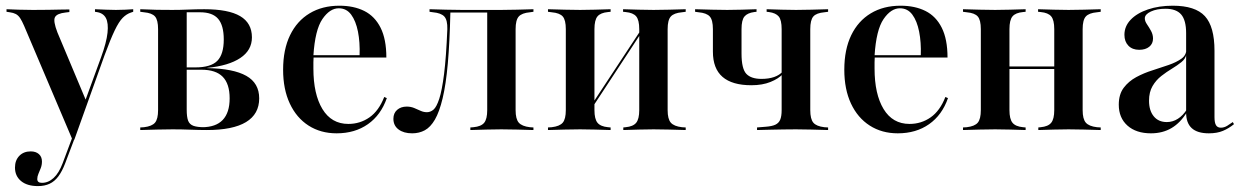

<svg xmlns="http://www.w3.org/2000/svg" viewBox="-20 -447 4279 660"><path d="M229 33.1 62.9 -358.1Q55.6 -375 49.2 -384.7Q42.7 -394.4 34.3 -398.8Q25.8 -403.2 13.7 -404.8L2.4 -406.5V-415.3Q21 -414.5 44 -413.7Q66.9 -412.9 91.9 -412.9H91.1H96.8Q124.2 -412.9 147.2 -413.3Q170.2 -413.7 188.3 -414.1Q206.5 -414.5 218.5 -414.5V-405.6L205.6 -404Q175.8 -400.8 169 -387.9Q162.1 -375 177.4 -335.5L276.6 -99.2L269.4 -91.1L327.4 -250Q346 -300.8 349.6 -334.3Q353.2 -367.7 344 -385.1Q334.7 -402.4 312.1 -405.6L306.5 -406.5V-415.3Q326.6 -414.5 344.8 -413.7Q362.9 -412.9 378.2 -412.9Q396.8 -412.9 411.3 -413.7Q425.8 -414.5 437.9 -415.3V-406.5L430.6 -404Q415.3 -399.2 402 -385.9Q388.7 -372.6 374.2 -342.3Q359.7 -312.1 339.5 -257.3L235.5 33.1ZM110.5 192.7Q73.4 192.7 52.4 175.4Q31.5 158.1 31.5 129Q31.5 104 46.4 88.7Q61.3 73.4 85.5 73.4Q103.2 73.4 113.7 82.7Q124.2 91.9 124.2 108.1Q124.2 120.2 120.2 130.6Q116.1 141.1 112.1 150.4Q108.1 159.7 108.1 168.5Q108.1 181.5 124.2 181.5Q146 181.5 164.1 164.9Q182.3 148.4 195.2 114.5L232.3 15.3L240.3 18.5L204 114.5Q193.5 141.9 180.6 159.3Q167.7 176.6 150.4 184.7Q133.1 192.7 110.5 192.7Z M572.6 -2.4Q546 -2.4 520.2 -1.6Q494.4 -0.8 462.1 0V-8.9L475 -9.7Q502.4 -12.9 512.9 -25.4Q523.4 -37.9 523.4 -68.5V-346.8Q523.4 -378.2 512.9 -390.3Q502.4 -402.4 475 -404.8L462.1 -406.5V-415.3Q494.4 -413.7 519.8 -413.3Q545.2 -412.9 572.6 -412.9H571.8Q599.2 -412.9 627 -414.1Q654.8 -415.3 682.3 -415.3Q765.3 -415.3 805.6 -391.5Q846 -367.7 846 -318.5Q846 -274.2 806 -247.6Q766.1 -221 692.7 -213.7V-212.9Q782.3 -211.3 826.6 -186.3Q871 -161.3 871 -108.9Q871 -54.8 825.8 -27.4Q780.6 0 691.1 0Q665.3 0 634.3 -1.2Q603.2 -2.4 573.4 -2.4ZM621.8 -70.2Q621.8 -45.2 626.6 -32.3Q631.5 -19.4 644.8 -14.5Q658.1 -9.7 683.1 -9.7H674.2Q721.8 -9.7 745.6 -34.7Q769.4 -59.7 769.4 -108.9Q769.4 -158.9 745.6 -183.1Q721.8 -207.3 672.6 -207.3H597.6V-215.3H651.6Q704.8 -215.3 727 -237.9Q749.2 -260.5 749.2 -311.3Q749.2 -359.7 729.8 -382.3Q710.5 -404.8 667.7 -404.8H619.4L621.8 -407.3Z M1137.1 11.3Q1082.3 11.3 1040.7 -15.3Q999.2 -41.9 976.2 -91.1Q953.2 -140.3 953.2 -207.3Q953.2 -276.6 977 -325.8Q1000.8 -375 1044.4 -401.2Q1087.9 -427.4 1146.8 -427.4Q1196 -427.4 1232.3 -409.3Q1268.5 -391.1 1288.3 -351.6Q1308.1 -312.1 1308.1 -249.2H1022.6L1021 -257.3H1216.1Q1217.7 -301.6 1210.5 -338.3Q1203.2 -375 1187.1 -396.8Q1171 -418.5 1144.4 -418.5Q1113.7 -418.5 1088.3 -381.5Q1062.9 -344.4 1057.3 -255.6L1058.1 -254.8Q1057.3 -243.5 1057.3 -232.7Q1057.3 -221.8 1057.3 -211.3Q1057.3 -123.4 1088.3 -72.2Q1119.4 -21 1177.4 -21Q1217.7 -21 1250 -43.5Q1282.3 -66.1 1300.8 -113.7L1309.7 -109.7Q1289.5 -51.6 1244.8 -20.2Q1200 11.3 1137.1 11.3Z M1703.2 -2.4Q1677.4 -2.4 1652.8 -1.6Q1628.2 -0.8 1596.8 0V-8.9L1607.3 -9.7Q1633.9 -12.1 1644.4 -25Q1654.8 -37.9 1654.8 -68.5V-207.3H1752.4V-68.5Q1752.4 -37.9 1763.3 -25.4Q1774.2 -12.9 1801.6 -9.7L1813.7 -8.9V0Q1782.3 -0.8 1756.9 -1.6Q1731.5 -2.4 1703.2 -2.4ZM1396.8 11.3Q1367.7 11.3 1350 -2Q1332.3 -15.3 1332.3 -38.7Q1332.3 -58.1 1345.2 -69.4Q1358.1 -80.6 1378.2 -80.6Q1391.9 -80.6 1403.6 -75.8Q1415.3 -71 1425.8 -66.1Q1436.3 -61.3 1447.6 -61.3Q1459.7 -61.3 1470.2 -70.2Q1480.6 -79 1489.9 -107.3Q1499.2 -135.5 1506.5 -192.7Q1513.7 -250 1517.7 -346.8Q1518.5 -378.2 1507.3 -390.3Q1496 -402.4 1468.5 -404.8L1456.5 -406.5V-415.3Q1488.7 -414.5 1514.1 -413.7Q1539.5 -412.9 1566.9 -412.9H1570.2H1703.2Q1731.5 -412.9 1756.9 -413.7Q1782.3 -414.5 1813.7 -415.3V-406.5L1801.6 -404.8Q1774.2 -402.4 1763.3 -390.3Q1752.4 -378.2 1752.4 -346.8V-207.3H1654.8V-406.5L1657.3 -404H1525L1528.2 -405.6Q1525.8 -301.6 1519.4 -229Q1512.9 -156.5 1501.6 -109.3Q1490.3 -62.1 1475 -35.9Q1459.7 -9.7 1440.3 0.8Q1421 11.3 1396.8 11.3Z M2226.6 -2.4Q2200.8 -2.4 2177 -1.6Q2153.2 -0.8 2122.6 0V-8.9L2130.6 -9.7Q2156.5 -12.1 2166.9 -25Q2177.4 -37.9 2177.4 -68.5V-207.3H2275V-68.5Q2275 -37.9 2285.9 -25.4Q2296.8 -12.9 2324.2 -9.7L2337.1 -8.9V0Q2304.8 -0.8 2279.4 -1.6Q2254 -2.4 2226.6 -2.4ZM1974.2 -2.4Q1946.8 -2.4 1921.4 -1.6Q1896 -0.8 1863.7 0V-8.9L1876.6 -9.7Q1904 -12.9 1914.5 -25.4Q1925 -37.9 1925 -68.5V-346.8Q1925 -378.2 1914.5 -390.3Q1904 -402.4 1876.6 -404.8L1863.7 -406.5V-415.3Q1896 -414.5 1921.4 -413.7Q1946.8 -412.9 1974.2 -412.9Q2000 -412.9 2024.2 -413.7Q2048.4 -414.5 2079 -415.3V-406.5L2070.2 -405.6Q2044.4 -403.2 2033.9 -390.7Q2023.4 -378.2 2023.4 -346.8V-68.5Q2023.4 -37.9 2033.9 -25Q2044.4 -12.1 2070.2 -9.7L2079 -8.9V0Q2048.4 -0.8 2024.2 -1.6Q2000 -2.4 1974.2 -2.4ZM2177.4 -207.3V-346.8Q2177.4 -378.2 2166.9 -390.7Q2156.5 -403.2 2130.6 -405.6L2121.8 -406.5V-415.3Q2152.4 -414.5 2176.6 -413.7Q2200.8 -412.9 2226.6 -412.9Q2254 -412.9 2279.4 -413.7Q2304.8 -414.5 2337.1 -415.3V-406.5L2324.2 -404.8Q2296.8 -402.4 2285.9 -390.3Q2275 -378.2 2275 -346.8V-207.3ZM1984.7 -29.8 1983.1 -40.3 2210.5 -385.5 2211.3 -375Z M2562.9 -154Q2496.8 -154 2463.7 -182.7Q2430.6 -211.3 2430.6 -269.4V-346.8Q2430.6 -378.2 2419.8 -390.3Q2408.9 -402.4 2381.5 -404.8L2369.4 -406.5V-415.3Q2401.6 -414.5 2427 -413.7Q2452.4 -412.9 2479.8 -412.9Q2505.6 -412.9 2529 -413.7Q2552.4 -414.5 2580.6 -415.3V-406.5L2572.6 -405.6Q2549.2 -402.4 2539.1 -390.3Q2529 -378.2 2529 -346.8V-262.9Q2529 -210.5 2545.6 -193.1Q2562.1 -175.8 2597.6 -175.8Q2622.6 -175.8 2641.1 -182.3Q2659.7 -188.7 2671 -201.6V-192.7Q2656.5 -176.6 2628.6 -165.3Q2600.8 -154 2562.9 -154ZM2716.1 -2.4Q2694.4 -2.4 2673.4 -2Q2652.4 -1.6 2630.6 -1.2Q2608.9 -0.8 2582.3 0V-8.9L2612.1 -11.3Q2633.9 -12.9 2645.6 -18.5Q2657.3 -24.2 2662.1 -35.9Q2666.9 -47.6 2666.9 -68.5V-346.8Q2666.9 -378.2 2656.9 -390.3Q2646.8 -402.4 2623.4 -405.6L2615.3 -406.5V-415.3Q2643.5 -414.5 2667.3 -413.7Q2691.1 -412.9 2716.1 -412.9Q2743.5 -412.9 2769 -413.7Q2794.4 -414.5 2826.6 -415.3V-406.5L2813.7 -404.8Q2786.3 -402.4 2775.8 -390.3Q2765.3 -378.2 2765.3 -346.8V-68.5Q2765.3 -37.9 2775.8 -25.4Q2786.3 -12.9 2813.7 -9.7L2826.6 -8.9V0Q2794.4 -0.8 2769 -1.6Q2743.5 -2.4 2716.1 -2.4Z M3066.1 11.3Q3011.3 11.3 2969.8 -15.3Q2928.2 -41.9 2905.2 -91.1Q2882.3 -140.3 2882.3 -207.3Q2882.3 -276.6 2906 -325.8Q2929.8 -375 2973.4 -401.2Q3016.9 -427.4 3075.8 -427.4Q3125 -427.4 3161.3 -409.3Q3197.6 -391.1 3217.3 -351.6Q3237.1 -312.1 3237.1 -249.2H2951.6L2950 -257.3H3145.2Q3146.8 -301.6 3139.5 -338.3Q3132.3 -375 3116.1 -396.8Q3100 -418.5 3073.4 -418.5Q3042.7 -418.5 3017.3 -381.5Q2991.9 -344.4 2986.3 -255.6L2987.1 -254.8Q2986.3 -243.5 2986.3 -232.7Q2986.3 -221.8 2986.3 -211.3Q2986.3 -123.4 3017.3 -72.2Q3048.4 -21 3106.5 -21Q3146.8 -21 3179 -43.5Q3211.3 -66.1 3229.8 -113.7L3238.7 -109.7Q3218.5 -51.6 3173.8 -20.2Q3129 11.3 3066.1 11.3Z M3653.2 -2.4Q3627.4 -2.4 3603.6 -1.6Q3579.8 -0.8 3549.2 0V-8.9L3557.3 -9.7Q3583.1 -12.1 3593.5 -25Q3604 -37.9 3604 -68.5V-207.3H3701.6V-68.5Q3701.6 -37.9 3712.5 -25.4Q3723.4 -12.9 3750.8 -9.7L3763.7 -8.9V0Q3731.5 -0.8 3706 -1.6Q3680.6 -2.4 3653.2 -2.4ZM3400.8 -2.4Q3373.4 -2.4 3348 -1.6Q3322.6 -0.8 3290.3 0V-8.9L3303.2 -9.7Q3330.6 -12.9 3341.1 -25.4Q3351.6 -37.9 3351.6 -68.5V-346.8Q3351.6 -378.2 3341.1 -390.3Q3330.6 -402.4 3303.2 -404.8L3290.3 -406.5V-415.3Q3322.6 -414.5 3348 -413.7Q3373.4 -412.9 3400.8 -412.9Q3426.6 -412.9 3450.8 -413.7Q3475 -414.5 3505.6 -415.3V-406.5L3496.8 -405.6Q3471 -403.2 3460.5 -390.7Q3450 -378.2 3450 -346.8V-68.5Q3450 -37.9 3460.5 -25Q3471 -12.1 3496.8 -9.7L3505.6 -8.9V0Q3475 -0.8 3450.8 -1.6Q3426.6 -2.4 3400.8 -2.4ZM3604 -207.3V-346.8Q3604 -378.2 3593.5 -390.7Q3583.1 -403.2 3557.3 -405.6L3548.4 -406.5V-415.3Q3579 -414.5 3603.2 -413.7Q3627.4 -412.9 3653.2 -412.9Q3680.6 -412.9 3706 -413.7Q3731.5 -414.5 3763.7 -415.3V-406.5L3750.8 -404.8Q3723.4 -402.4 3712.5 -390.3Q3701.6 -378.2 3701.6 -346.8V-207.3ZM3412.9 -209.7V-218.5H3642.7V-209.7Z M4057.3 -207.3V-333.1Q4057.3 -377.4 4040.3 -397.2Q4023.4 -416.9 3986.3 -416.9Q3956.5 -416.9 3935.9 -407.3Q3915.3 -397.6 3915.3 -383.9Q3915.3 -374.2 3922.6 -363.7Q3929.8 -353.2 3936.7 -340.7Q3943.5 -328.2 3943.5 -314.5Q3943.5 -296.8 3930.6 -286.3Q3917.7 -275.8 3896 -275.8Q3872.6 -275.8 3858.9 -289.9Q3845.2 -304 3845.2 -327.4Q3845.2 -356.5 3866.5 -379Q3887.9 -401.6 3925.8 -414.5Q3963.7 -427.4 4011.3 -427.4Q4088.7 -427.4 4121.8 -391.5Q4154.8 -355.6 4154.8 -272.6V-207.3ZM3936.3 11.3Q3885.5 11.3 3855.6 -15.3Q3825.8 -41.9 3825.8 -87.1Q3825.8 -122.6 3842.7 -145.2Q3859.7 -167.7 3885.9 -181.9Q3912.1 -196 3941.5 -205.2Q3971 -214.5 3997.6 -223.8Q4024.2 -233.1 4041.1 -245.2Q4058.1 -257.3 4058.1 -277.4V-260.5Q4055.6 -245.2 4041.1 -233.5Q4026.6 -221.8 4008.5 -210.9Q3990.3 -200 3972.2 -185.9Q3954 -171.8 3941.9 -151.2Q3929.8 -130.6 3929.8 -100.8Q3929.8 -66.9 3946 -47.2Q3962.1 -27.4 3991.1 -27.4Q4011.3 -27.4 4029 -38.7Q4046.8 -50 4060.5 -71.8V-62.1Q4037.9 -25 4007.3 -6.9Q3976.6 11.3 3936.3 11.3ZM4154.8 -44.4Q4154.8 -25 4160.1 -16.5Q4165.3 -8.1 4176.6 -8.1Q4187.9 -8.1 4198.4 -14.5Q4208.9 -21 4217.7 -27.4L4221.8 -20.2Q4204 -5.6 4183.9 2.8Q4163.7 11.3 4135.5 11.3Q4096 11.3 4076.6 -6.5Q4057.3 -24.2 4057.3 -59.7V-207.3H4154.8Z"/></svg>

Font: Playfair 144pt SemiCondensed SemiBold
Style: Regular
Weight: 600
Width: 4
Designer: Claus Eggers Sørensen
Foundry: Claus Eggers Sørensen
Version: Version 2.203